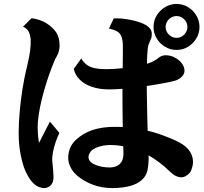

<svg xmlns="http://www.w3.org/2000/svg" viewBox="-20 -896 1030 969"><path d="M554.2 -803.2Q575.7 -804.2 599.4 -801.8Q623 -799.3 646.2 -794.2Q669.4 -789.1 688.7 -782.2Q708 -775.4 720.2 -767.1Q731.4 -759.3 738.8 -749.5Q746.1 -739.7 746.1 -724.1Q746.1 -711.4 743.4 -703.6Q740.7 -695.8 736.8 -688Q732.4 -678.7 729.7 -670.4Q727.1 -662.1 725.6 -650.6Q724.1 -639.2 723.1 -620.1Q722.7 -610.8 722.4 -599.1Q722.2 -587.4 721.7 -574.2Q724.1 -575.2 726.6 -575.9Q729 -576.7 731 -577.1Q743.2 -581.1 757.6 -588.9Q772 -596.7 779.8 -604Q786.1 -609.4 795.7 -613.3Q805.2 -617.2 815.9 -617.2Q827.1 -617.2 841.1 -614Q855 -610.8 870.1 -601.1Q890.1 -588.4 900.6 -572Q911.1 -555.7 911.1 -539.1Q911.1 -522.5 897.5 -508.8Q883.8 -495.1 863.8 -488.8Q844.2 -483.4 805.7 -476.1Q767.1 -468.8 720.7 -461.9Q720.7 -451.2 720.9 -440.2Q721.2 -429.2 721.2 -418Q722.2 -372.6 722.9 -325.7Q723.6 -278.8 725.1 -236.3Q754.4 -229.5 781.5 -220.2Q808.6 -210.9 835 -200.2Q859.4 -190.4 880.6 -179.7Q901.9 -168.9 918.9 -153.8Q934.6 -140.6 944.3 -120.8Q954.1 -101.1 954.1 -77.1Q954.1 -68.8 951.4 -57.4Q948.7 -45.9 944.6 -36.1Q940.4 -26.4 936 -22Q915 -1 896 -1Q882.3 -1 866.9 -8.3Q851.6 -15.6 835 -32.2Q810.5 -56.6 783.4 -76.7Q756.3 -96.7 730 -111.8Q731 -70.3 724.9 -39.3Q718.8 -8.3 695.8 12.2Q671.9 33.7 633.1 43.5Q594.2 53.2 547.9 53.2Q492.7 53.2 447.8 35.9Q402.8 18.6 369.1 -9.8Q347.2 -28.8 335.7 -52.5Q324.2 -76.2 324.2 -100.1Q324.2 -124.5 333.5 -147.9Q342.8 -171.4 362.8 -189.9Q399.9 -224.6 448.2 -240.2Q496.6 -255.9 560.1 -255.9Q570.3 -255.9 580.3 -255.6Q590.3 -255.4 599.6 -254.9Q599.1 -292 598.6 -328.6Q598.1 -365.2 598.1 -394V-447.8Q562.5 -444.8 530.8 -444.8Q481.9 -444.8 444.3 -457.5Q406.7 -470.2 383.1 -493.4Q359.4 -516.6 352.1 -547.9L390.1 -601.1Q402.3 -580.6 418.2 -568.8Q434.1 -557.1 458 -552Q481.9 -546.9 517.1 -546.9Q536.1 -546.9 557.1 -548.3Q578.1 -549.8 599.1 -551.8Q599.6 -581.5 599.9 -609.4Q600.1 -637.2 600.1 -661.1Q600.1 -694.3 592.8 -711.9Q585.4 -729.5 570.1 -738Q554.7 -746.6 529.8 -752ZM139.2 -804.2Q183.6 -797.9 214.4 -778.6Q245.1 -759.3 264.2 -731.9Q271.5 -721.2 276.1 -704.3Q280.8 -687.5 280.8 -666Q280.8 -653.3 277.6 -639.9Q274.4 -626.5 267.1 -612.8Q259.3 -600.6 253.2 -585.7Q247.1 -570.8 241.2 -555.2Q226.1 -515.6 213.1 -474.4Q200.2 -433.1 190.4 -393.1Q180.7 -353 175.3 -316.7Q169.9 -280.3 169.9 -251Q169.9 -236.8 171.6 -216.8Q173.3 -196.8 176.8 -174.8L231.9 -282.2L279.8 -225.1Q269.5 -204.6 260.5 -178Q251.5 -151.4 246.8 -125.5Q242.2 -99.6 244.1 -81.1Q246.6 -57.6 248.3 -37.4Q250 -17.1 250 -2Q250 17.6 242.9 29.8Q235.8 42 225.1 47.6Q214.4 53.2 203.1 53.2Q190.4 53.2 176.8 47.9Q163.1 42.5 151.9 32.2Q134.8 16.6 121.3 -7.3Q107.9 -31.2 101.1 -50.8Q94.7 -69.3 88.1 -96.9Q81.5 -124.5 77.6 -158.7Q73.7 -192.9 74.2 -231Q74.7 -276.4 79.3 -331.5Q84 -386.7 93.5 -447.3Q103 -507.8 118.2 -568.8Q128.4 -610.8 132.1 -640.4Q135.7 -669.9 134.8 -692.9Q134.3 -712.9 126.7 -732.2Q119.1 -751.5 96.2 -761.2ZM871.1 -876Q902.8 -876 929 -860.1Q955.1 -844.2 970.9 -817.9Q986.8 -791.5 986.8 -759.8Q986.8 -728.5 970.9 -702.1Q955.1 -675.8 929 -659.9Q902.8 -644 871.1 -644Q839.8 -644 813.2 -659.9Q786.6 -675.8 770.8 -702.1Q754.9 -728.5 754.9 -759.8Q754.9 -791.5 770.8 -817.9Q786.6 -844.2 813.2 -860.1Q839.8 -876 871.1 -876ZM438 -78.1Q445.8 -70.8 460.4 -64.5Q475.1 -58.1 494.1 -54.4Q513.2 -50.8 533.2 -50.8Q552.2 -50.8 568.4 -57.6Q584.5 -64.5 594.2 -81.1Q604 -97.7 603 -126Q602.5 -132.8 602.5 -140.9Q602.5 -148.9 602.1 -157.7Q585.4 -161.1 568.8 -162.6Q552.2 -164.1 535.2 -164.1Q517.1 -164.1 498.5 -160.4Q480 -156.7 465.1 -150.4Q450.2 -144 441.9 -136.2Q429.2 -122.6 426.8 -106.9Q425.3 -90.8 438 -78.1ZM871.1 -814.9Q856 -814.9 843.5 -807.4Q831.1 -799.8 823.5 -787.4Q815.9 -774.9 815.9 -759.8Q815.9 -745.1 823.5 -732.7Q831.1 -720.2 843.5 -712.6Q856 -705.1 871.1 -705.1Q886.2 -705.1 898.4 -712.6Q910.6 -720.2 918.2 -732.7Q925.8 -745.1 925.8 -759.8Q925.8 -774.9 918.2 -787.4Q910.6 -799.8 898.4 -807.4Q886.2 -814.9 871.1 -814.9Z"/></svg>

Font: BIZ UDPMincho
Style: Bold
Weight: 700
Designer: TypeBank Co., Ltd.
Foundry: Morisawa Inc.
Version: Version 1.06